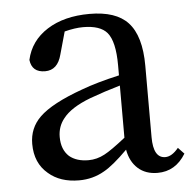

<svg xmlns="http://www.w3.org/2000/svg" viewBox="-44 -579 647 638"><g transform="rotate(-5 279.0 -260.0)"><path d="M195 14Q132 14 93 -20Q50 -56 50 -120Q50 -173 87 -209Q128 -249 231 -286Q282 -305 357 -322V-356Q357 -435 332 -465Q309 -492 252 -492Q225 -492 190 -483L169 -408Q156 -357 114 -357Q70 -357 65 -399Q79 -462 135.5 -498Q192 -534 277 -534Q365 -534 405 -491Q447 -446 447 -346V-108Q447 -38 487 -38Q509 -38 531 -65L551 -44Q517 12 457 12Q417 12 391.5 -11Q366 -34 359 -74Q310 -25 279 -8Q241 14 195 14ZM232 -50Q260 -50 286 -64Q309 -76 357 -114V-288Q305 -273 256 -255Q190 -230 164 -196Q143 -170 143 -135Q143 -93 168 -70Q192 -50 232 -50Z"/></g></svg>

Font: GenRyuMin TW M
Style: Regular
Weight: 500
Version: Version 1.501;PS 1;hotconv 16.6.51;makeotf.lib2.5.65220